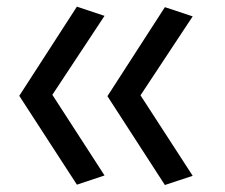

<svg xmlns="http://www.w3.org/2000/svg" viewBox="-20 -538 660 563"><path d="M286.5 -23.5 133.5 -260 286.5 -491.5 205.5 -518.5 36.5 -257 205.5 3.5ZM545 -22.5 392 -258.5 545 -490 463.5 -517 295 -256 463.5 4.5Z"/></svg>

Font: Monaspace Neon
Style: Regular
Weight: 400
Designer: Riley Cran & the Lettermatic Team
Foundry: Lettermatic
Version: Version 1.200 (Monaspace Neon)